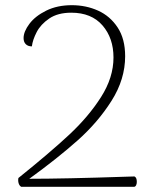

<svg xmlns="http://www.w3.org/2000/svg" viewBox="-20 -721 576 741"><path d="M51 -34Q173 -132 247.5 -201.5Q322 -271 370 -346.5Q418 -422 418 -499Q418 -574 375.5 -623Q333 -672 255 -672Q203 -672 170 -649.5Q137 -627 121.5 -597Q106 -567 103 -542Q88 -542 79.5 -550.5Q71 -559 71 -574Q71 -599 93.5 -629Q116 -659 158.5 -680Q201 -701 257 -701Q312 -701 358.5 -680Q405 -659 434 -615Q463 -571 463 -504Q463 -415 410.5 -332Q358 -249 280 -179.5Q202 -110 93 -31Q227 -31 465 -39L499 -40Q508 -36 508 -19Q508 -12 505.5 -6.5Q503 -1 498 0H62Q55 -4 52 -13.5Q49 -23 51 -34Z"/></svg>

Font: Arima Madurai ExtraLight
Style: Regular
Weight: 275
Designer: Joana Correia and Natanael Gama
Foundry: NDISCOVER
Version: Version 1.020